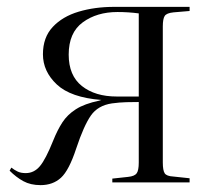

<svg xmlns="http://www.w3.org/2000/svg" viewBox="-20 -531 615 559"><path d="M98 8Q69 8 48 -3.5Q27 -15 8 -34L13 -43Q22 -36 31.5 -31.5Q41 -27 55 -27Q79 -27 96 -47Q113 -67 135 -122Q147 -152 161.5 -174.5Q176 -197 201 -213Q226 -229 269 -238L275 -240Q186 -247 145.5 -285Q105 -323 105 -373Q105 -422 133.5 -452.5Q162 -483 209 -497Q256 -511 312 -511H532V-499L485 -495Q465 -493 459.5 -484.5Q454 -476 454 -454V-58Q454 -35 459.5 -26.5Q465 -18 485 -17L532 -12V0H307V-11L353 -16Q372 -18 378 -26.5Q384 -35 384 -58V-234Q368 -234 348 -233.5Q328 -233 306 -230Q265 -224 244.5 -194.5Q224 -165 202 -99Q181 -35 157.5 -13.5Q134 8 98 8ZM320 -250H384V-492Q354 -496 322 -496Q262 -496 221 -466Q180 -436 180 -372Q180 -311 218.5 -280.5Q257 -250 320 -250Z"/></svg>

Font: Literata 72pt Light
Style: Regular
Weight: 300
Designer: Latin by Veronika Burian and Jose Scaglione. Greek by Irene Vlachou. Cyrillic by Vera Evstafieva.
Foundry: TypeTogether
Version: Version 3.002